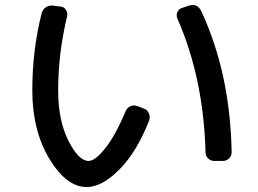

<svg xmlns="http://www.w3.org/2000/svg" viewBox="-20 -715 1040 775"><path d="M809.6 -100.6Q801.8 -398.4 696.3 -639.6Q690.4 -652.3 695.8 -665.5Q701.2 -678.7 713.9 -682.6L743.2 -692.4Q776.4 -702.1 792 -670.9Q909.2 -419.9 915 -100.6Q915 -85.9 904.8 -75.7Q894.5 -65.4 879.9 -65.4H844.7Q830.1 -65.4 819.8 -75.7Q809.6 -85.9 809.6 -100.6ZM330.1 40Q248 40 179.2 -74.2Q110.4 -188.5 110.4 -349.6Q110.4 -514.6 148.4 -662.1Q152.3 -676.8 165 -685.5Q177.7 -694.3 193.4 -692.4L224.6 -688.5Q238.3 -687.5 246.1 -675.3Q253.9 -663.1 251 -649.4Q214.8 -500 214.8 -349.6Q214.8 -229.5 255.9 -147.5Q296.9 -65.4 337.9 -65.4Q364.3 -65.4 405.3 -117.2Q446.3 -168.9 487.3 -266.6Q493.2 -280.3 506.3 -286.1Q519.5 -292 533.2 -287.1L561.5 -276.4Q575.2 -271.5 581.1 -257.3Q586.9 -243.2 582 -228.5Q532.2 -101.6 461.9 -30.8Q391.6 40 330.1 40Z"/></svg>

Font: Rounded-L Mgen+ 1m medium
Style: Regular
Weight: 500
Designer: [Source Han Sans]
Ryoko NISHIZUKA  (kana & ideographs); Paul D. Hunt (Latin, Greek & Cyrillic); Wenlong ZHANG  (bopomofo
Version: Version 1.059.20150602